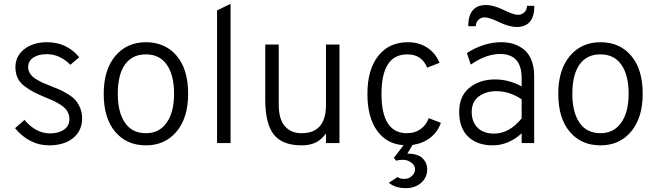

<svg xmlns="http://www.w3.org/2000/svg" viewBox="-20 -742 3409 996"><path d="M234 12Q133 12 58 -77L107 -120Q166 -50 240 -50Q284 -50 312 -69.5Q340 -89 340 -124Q340 -146 330 -163.5Q320 -181 298.5 -195.5Q277 -210 260 -218Q243 -226 213 -238Q177 -253 154 -265Q131 -277 107 -295Q83 -313 71.5 -337.5Q60 -362 60 -393Q60 -451 106 -487Q152 -523 225 -523Q326 -523 391 -445L345 -406Q290 -461 223 -461Q179 -461 152.5 -443Q126 -425 126 -394Q126 -379 133 -366Q140 -353 149 -344.5Q158 -336 177 -325.5Q196 -315 207 -310.5Q218 -306 243 -296Q273 -284 290 -276.5Q307 -269 332.5 -253.5Q358 -238 371.5 -222.5Q385 -207 395.5 -182.5Q406 -158 406 -128Q406 -64 359.5 -26Q313 12 234 12Z M737 12Q637 12 577.5 -58.5Q518 -129 518 -255Q518 -380 578 -451.5Q638 -523 737 -523Q837 -523 896.5 -452.5Q956 -382 956 -256Q956 -131 896 -59.5Q836 12 737 12ZM737 -51Q806 -51 844.5 -105.5Q883 -160 883 -256Q883 -352 845.5 -406Q808 -460 737 -460Q666 -460 628.5 -407.5Q591 -355 591 -255Q591 -159 628.5 -105Q666 -51 737 -51Z M1106 0V-688L1176 -722V0Z M1671 0V-49Q1645 -15 1615.5 -1.5Q1586 12 1544 12Q1445 12 1400.5 -44Q1356 -100 1356 -226V-511H1426V-199Q1426 -123 1458 -87Q1490 -51 1544 -51Q1671 -51 1671 -197V-511H1741V0Z M2085 234Q2030 234 1997 206L2043 176Q2051 186 2079 186Q2100 186 2116.5 171Q2133 156 2133 135Q2133 116 2113.5 101.5Q2094 87 2071 87Q2046 87 2035 92L2023 77L2074 11Q1987 6 1936.5 -63.5Q1886 -133 1886 -255Q1886 -381 1942 -452Q1998 -523 2096 -523Q2153 -523 2196 -495Q2239 -467 2260 -416L2196 -391Q2168 -460 2093 -460Q1959 -460 1959 -255Q1959 -51 2091 -51Q2132 -51 2161.5 -72Q2191 -93 2204 -129L2267 -105Q2251 -58 2212.5 -28Q2174 2 2120 10L2093 55Q2147 55 2171.5 78.5Q2196 102 2196 136Q2196 179 2164.5 206.5Q2133 234 2085 234Z M2660 -602Q2622 -602 2569.5 -627Q2517 -652 2495 -652Q2476 -652 2462.5 -640Q2449 -628 2448 -606H2409Q2409 -716 2502 -716Q2540 -716 2592.5 -690.5Q2645 -665 2667 -665Q2686 -665 2699.5 -677.5Q2713 -690 2714 -712H2752Q2752 -602 2660 -602ZM2686 0V-50Q2617 12 2536 12Q2456 12 2409 -32.5Q2362 -77 2362 -161Q2362 -244 2415.5 -287Q2469 -330 2548 -330Q2619 -330 2686 -294V-337Q2686 -462 2574 -462Q2502 -462 2422 -407L2402 -467Q2490 -523 2581 -523Q2612 -523 2639 -515.5Q2666 -508 2692.5 -489.5Q2719 -471 2735 -434.5Q2751 -398 2751 -346V0ZM2543 -49Q2622 -49 2686 -128V-227Q2623 -269 2555 -269Q2500 -269 2463.5 -241.5Q2427 -214 2427 -161Q2427 -110 2457.5 -79.5Q2488 -49 2543 -49Z M3095 12Q2995 12 2935.5 -58.5Q2876 -129 2876 -255Q2876 -380 2936 -451.5Q2996 -523 3095 -523Q3195 -523 3254.5 -452.5Q3314 -382 3314 -256Q3314 -131 3254 -59.5Q3194 12 3095 12ZM3095 -51Q3164 -51 3202.5 -105.5Q3241 -160 3241 -256Q3241 -352 3203.5 -406Q3166 -460 3095 -460Q3024 -460 2986.5 -407.5Q2949 -355 2949 -255Q2949 -159 2986.5 -105Q3024 -51 3095 -51Z"/></svg>

Font: Overpass Light
Style: Regular
Weight: 300
Designer: Delve Withrington, Thomas Jockin
Foundry: Delve Fonts
Version: Version 3.000;DELV;Overpass